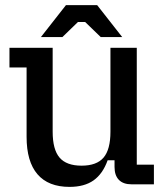

<svg xmlns="http://www.w3.org/2000/svg" viewBox="-20 -721 644 751"><path d="M84 -186V-457H17V-534H186V-206Q186 -136 213 -104.5Q240 -73 299 -73Q358 -73 385 -104.5Q412 -136 412 -206V-534H515V-77H582V0H495Q462 0 445 -17.5Q428 -35 428 -68V-94H401Q382 -41 346 -15.5Q310 10 252 10Q169 10 126.5 -39.5Q84 -89 84 -186ZM238 -701H360L458 -576H374L313 -635H285L224 -576H140Z"/></svg>

Font: Mozilla Headline BETA
Style: Regular
Weight: 400
Designer: Studio DRAMA
Foundry: Studio DRAMA
Version: Version 0.100